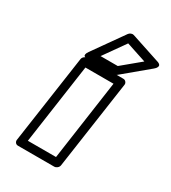

<svg xmlns="http://www.w3.org/2000/svg" viewBox="-200 -907 923 1035"><g transform="rotate(30 261.5 -390.0)"><path d="M59.1 0 138.2 -546.9Q139.6 -557.6 148.2 -564.7Q156.7 -571.8 166 -571.8H391.1Q401.9 -571.8 408.2 -563.7Q414.6 -555.7 413.1 -546.9L334 0Q332.5 10.7 323.5 17.8Q314.5 24.9 305.2 24.9H80.1Q69.3 24.9 63.5 17.1Q57.6 9.3 59.1 0ZM112.8 -24.9H288.1L358.9 -522H184.1ZM157.2 -603 291 -792Q295.9 -799.3 305.2 -803Q314.5 -806.6 321.8 -804.2L503.9 -744.1Q505.4 -743.7 508.1 -742.9Q510.7 -742.2 515.6 -738.8Q520.5 -735.4 522.5 -731Q524.4 -726.6 521 -718.8Q517.6 -710.9 506.8 -702.1L352.1 -573.2Q342.8 -565.9 334 -565.9H173.8Q173.8 -566.4 169.2 -565.7Q164.6 -564.9 159.7 -567.1Q154.8 -569.3 150.6 -572.3Q146.5 -575.2 147.7 -583.3Q148.9 -591.3 157.2 -603ZM224.1 -616.2H331.1L442.9 -709L318.8 -750Z"/></g></svg>

Font: Trueno Black Outline
Style: Italic
Weight: 900
Width: 6
Designer: Julieta Ulanovsky
Foundry: Julieta Ulanovsky
Version: Version 3.001b | FøM Fix